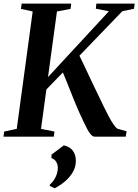

<svg xmlns="http://www.w3.org/2000/svg" viewBox="-32 -763 772 1072"><path d="M-12.5 0 -8.5 -28.5 61.5 -43.5 150.5 -699 85 -713.5 89 -743H365.5L362 -713.5L286 -699L236 -332.5L576 -700L503 -714.5L506 -743H720L716 -714L651 -700.5L411.5 -452Q421.5 -432 433.8 -406Q446 -380 459.5 -351.5Q473 -323 486.5 -294.2Q500 -265.5 512.5 -240.5Q530.5 -203 546.2 -170.2Q562 -137.5 576 -111.5Q590 -85.5 601.8 -68.2Q613.5 -51 623.5 -44.5L675 -30L670 0H496Q486 -0.5 476 -11.2Q466 -22 456 -40.5Q446 -59 435 -82.8Q424 -106.5 411.5 -133Q401.5 -155.5 389.2 -185Q377 -214.5 364.5 -246.2Q352 -278 340.2 -307.2Q328.5 -336.5 319 -358.5L227 -263.5L197 -43.5L272 -28.5L268.5 0ZM246.5 275V267.5Q260 256.5 270 240.8Q280 225 285.5 207.8Q291 190.5 291 173.5Q290.5 154 281.2 139.5Q272 125 255.5 120V100.5L324.5 48.5Q358.5 56.5 375 78.8Q391.5 101 391.5 135.5Q391.5 167.5 376 195.5Q360.5 223.5 334 247Q307.5 270.5 273 288.5Z"/></svg>

Font: Merriweather 96pt SemiBold
Style: Italic
Weight: 600
Italic angle: -7.8°
Version: Version 2.101